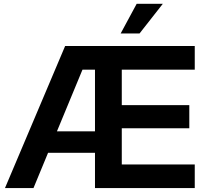

<svg xmlns="http://www.w3.org/2000/svg" viewBox="-20 -963 1049 983"><path d="M5.4 0H151.4L226.1 -180.7H466.3V0H977.1V-121.1H603.5V-306.2H949.2V-424.8H603.5V-606.4H977.1V-727.5H313.5ZM597.7 -791.5H694.3L813.5 -943.4H679.7ZM271.5 -290.5 402.3 -606.4H466.3V-290.5Z"/></svg>

Font: Raveo Display Display SemiBold
Style: Regular
Weight: 600
Designer: Jakub Foglar, Rasmus Andersson (Inter)
Foundry: Jakubfoglar.com
Version: Version 1.100;Glyphs 3.2.3 (3260)